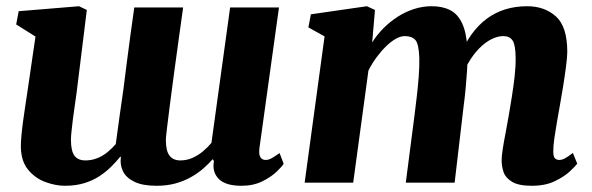

<svg xmlns="http://www.w3.org/2000/svg" viewBox="-20 -587 1902 617"><path d="M226 -288Q223 -266.5 219.8 -244.2Q216.5 -222 214 -201.8Q211.5 -181.5 209.8 -165Q208 -148.5 208 -138Q208 -102 219.2 -86.8Q230.5 -71.5 254.5 -71.5Q274 -71.5 292 -78.5Q310 -85.5 325 -97.8Q340 -110 352 -124Q358 -168.5 364.2 -213.2Q370.5 -258 377 -303Q382.5 -346.5 388 -390Q393.5 -433.5 399.5 -476.8Q405.5 -520 411.5 -563H568.5Q562 -515.5 554.2 -460.2Q546.5 -405 539.2 -350.8Q532 -296.5 526 -250.5Q520 -204.5 516.5 -174.2Q513 -144 513 -138Q513 -102 524.8 -86.8Q536.5 -71.5 559.5 -71.5Q580 -71.5 598.2 -79.5Q616.5 -87.5 632 -100.5Q647.5 -113.5 659.5 -128L719.5 -563H876.5L813.5 -109.5Q811.5 -90 817 -81.5Q822.5 -73 833.5 -73Q842 -73 850.5 -77.2Q859 -81.5 878.5 -95L891.5 -61Q887 -52.5 869.2 -35.5Q851.5 -18.5 822.8 -4.2Q794 10 756 10Q704.5 10 682.8 -12.2Q661 -34.5 667.5 -69.5L663.5 -75.5Q650.5 -60.5 633 -45.2Q615.5 -30 593.2 -17.5Q571 -5 543.8 2.5Q516.5 10 483 10Q438 10 411.5 -3Q385 -16 375 -37Q365 -58 368.5 -82.5L366.5 -83.5Q354 -68 337.8 -51.8Q321.5 -35.5 300 -21.2Q278.5 -7 251 1.5Q223.5 10 188.5 10Q159 10 126.5 -1.8Q94 -13.5 71 -40.8Q48 -68 47 -114.5Q47 -132 49 -153.2Q51 -174.5 54.2 -197.8Q57.5 -221 61 -245Q64.5 -269 68 -291.5L94 -469.5L32 -508.5L40 -551L234 -567L259 -555Z M1185 -555 1176 -450.5Q1191 -475 1212.2 -496.2Q1233.5 -517.5 1258.5 -533.5Q1283.5 -549.5 1311 -558.2Q1338.5 -567 1367.5 -567Q1402.5 -567 1427 -554.2Q1451.5 -541.5 1465.2 -511.8Q1479 -482 1482 -431.5Q1482.5 -423.5 1482.5 -414Q1482.5 -404.5 1481.8 -394.5Q1481 -384.5 1480 -374L1458.5 -407Q1474 -447 1495.5 -476.8Q1517 -506.5 1544.2 -526.8Q1571.5 -547 1604 -557Q1636.5 -567 1674 -567Q1730 -567 1766.5 -534.2Q1803 -501.5 1803 -420Q1803 -405 1799 -374Q1795 -343 1789.5 -308.5Q1784 -274 1779 -247Q1774.5 -222 1769.8 -195Q1765 -168 1761.5 -143.2Q1758 -118.5 1758 -100.5Q1758 -82.5 1763.8 -77.8Q1769.5 -73 1777 -73Q1785.5 -73 1794.8 -77.8Q1804 -82.5 1821 -95.5L1835 -61Q1829.5 -53.5 1811.5 -36.5Q1793.5 -19.5 1763 -4.8Q1732.5 10 1689 10Q1646.5 10 1625.5 -2.8Q1604.5 -15.5 1598.2 -34.2Q1592 -53 1592 -71.5Q1592 -86 1595.8 -109.8Q1599.5 -133.5 1605 -161.2Q1610.5 -189 1615 -216.5Q1619.5 -243 1624.8 -275.8Q1630 -308.5 1633.8 -341.5Q1637.5 -374.5 1637 -403Q1636.5 -443.5 1627 -457.2Q1617.5 -471 1597.5 -471Q1579 -471 1558.8 -460.8Q1538.5 -450.5 1519.2 -430.8Q1500 -411 1484.2 -383.5Q1468.5 -356 1459 -321.5L1482.5 -410Q1482.5 -387 1480.8 -358.8Q1479 -330.5 1476.2 -301.5Q1473.5 -272.5 1470 -247L1441 0H1284L1312 -216Q1315.5 -243.5 1319.2 -275.5Q1323 -307.5 1325.5 -339.8Q1328 -372 1327.5 -400Q1326 -445.5 1315 -458.2Q1304 -471 1281 -471Q1267.5 -471 1252.2 -462.5Q1237 -454 1221 -438.5Q1205 -423 1190.2 -403Q1175.5 -383 1164 -360.5L1115 0H959L1023 -470L971 -499L979 -541L1159 -567Z"/></svg>

Font: Merriweather 20pt Black
Style: Italic
Weight: 900
Italic angle: -7.8°
Version: Version 2.101